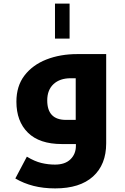

<svg xmlns="http://www.w3.org/2000/svg" viewBox="-20 -799 694 1065"><path d="M286 246Q220 246 165.5 232Q111 218 65 191L129 70Q172 96 209.5 105Q247 114 285 114Q341 114 371 84.5Q401 55 401 10V0H323Q199 0 135 -63Q71 -126 71 -235Q71 -322 116 -380.5Q161 -439 237.5 -469Q314 -499 409 -499H569V-4Q569 114 496 180Q423 246 286 246ZM400 -134V-365H372Q312 -365 277 -332.5Q242 -300 242 -242Q242 -134 346 -134ZM285 -779H366V-585H285Z"/></svg>

Font: Noto Kufi Arabic ExtraBold
Style: Regular
Weight: 800
Designer: Monotype Design Team, David Williams, Khaled Hosny
Foundry: Google LLC
Version: Version 2.109; ttfautohint (v1.8.4.7-5d5b)